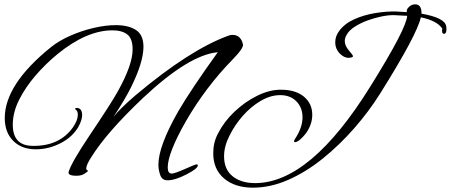

<svg xmlns="http://www.w3.org/2000/svg" viewBox="-20 -736 2080 886"><path d="M753 96Q728 96 719.5 72Q711 48 711 24Q711 -62 803 -223Q862 -324 985 -495Q852 -483 641 -285Q473 -126 402 -12Q378 25 378 41Q378 48 382.5 50Q387 52 387 52Q387 54 368 67Q354 75 333 75Q291 75 297 56Q311 12 390 -106Q493 -259 524 -315Q592 -437 592 -508Q592 -558 567.5 -577Q543 -596 499 -596Q380 -596 246 -487Q191 -442 144 -387.5Q97 -333 68 -275Q39 -217 39 -161Q39 -65 128 -63Q252 -60 315 -146Q339 -179 339 -208Q339 -225 328 -231Q327 -232 327 -234Q327 -238 333 -238Q359 -238 359 -204Q359 -183 342 -151Q314 -103 259 -75Q204 -47 145 -47Q80 -47 41 -86Q2 -125 2 -191Q2 -347 216 -519Q252 -548 304 -571Q356 -594 411.5 -607Q467 -620 514 -620Q573 -620 607.5 -597.5Q642 -575 642 -520Q642 -449 584 -332Q571 -306 551 -272Q531 -238 504 -197Q535 -236 605 -296Q731 -402 838 -470.5Q945 -539 1033 -571Q1042 -575 1053 -575Q1091 -575 1101 -532Q1106 -515 1053 -461Q928 -333 837 -175Q754 -29 754 37Q754 65 773 65Q785 65 833 44Q875 25 888 22Q893 24 893 27Q893 42 840 69Q788 96 753 96ZM1147 130Q1064 130 1014 87.5Q964 45 964 -29Q964 -79 986 -120Q1014 -175 1062 -220.5Q1110 -266 1166.5 -294Q1223 -322 1276 -322Q1344 -322 1382.5 -290Q1421 -258 1421 -206Q1421 -178 1409.5 -152Q1398 -126 1381 -108Q1356 -80 1341 -80Q1337 -80 1337 -84Q1337 -87 1340 -93Q1376 -146 1376 -195Q1376 -239 1348 -268Q1320 -297 1273 -297Q1228 -297 1183 -270.5Q1138 -244 1100.5 -201.5Q1063 -159 1039 -110Q1014 -61 1014 -15Q1014 46 1053.5 77.5Q1093 109 1157 109Q1412 109 1689 -337Q1855 -603 1859 -663L1800 -666Q1776 -667 1743 -660.5Q1710 -654 1677 -642Q1644 -630 1617.5 -613Q1591 -596 1580 -576Q1571 -561 1571 -547Q1571 -525 1590 -503Q1609 -481 1609 -477Q1609 -472 1597 -470Q1594 -469 1589 -469Q1568 -469 1549 -488Q1527 -510 1527 -541Q1527 -569 1545 -593Q1570 -627 1614.5 -647Q1659 -667 1710.5 -675.5Q1762 -684 1808 -683Q1817 -683 1857 -680Q1855 -693 1867.5 -704.5Q1880 -716 1896 -716Q1926 -716 1925 -673Q2033 -654 2039 -615Q2040 -611 2040 -607Q2040 -603 2040 -600Q2040 -580 2029 -580Q2020 -580 2020 -593Q2020 -595 2020 -598Q2020 -601 2021 -604Q1996 -641 1922 -656Q1904 -575 1734 -304Q1682 -221 1614 -143.5Q1546 -66 1469 -4Q1392 58 1310 94Q1228 130 1147 130Z"/></svg>

Font: Alex Brush
Style: Regular
Weight: 400
Designer: Robert E. Leuschke
Foundry: Robert E. Leuschke
Version: Version 1.111; ttfautohint (v1.8.4.7-5d5b)